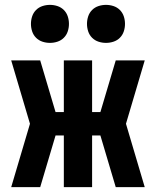

<svg xmlns="http://www.w3.org/2000/svg" viewBox="-20 -768 640 788"><path d="M145 0H26L103 -260L26 -520H145L208 -308H242V-520H358V-308H392L455 -520H574L497 -260L574 0H455L392 -212H358V0H242V-212H208ZM415 -592Q399 -592 384 -597Q369 -602 358 -613Q347 -624 342 -639Q337 -654 337 -670Q337 -686 342 -701Q347 -716 358 -727Q369 -738 384 -743Q399 -748 415 -748Q431 -748 446 -743Q461 -738 472 -727Q483 -716 488 -701Q493 -686 493 -670Q493 -654 488 -639Q483 -624 472 -613Q461 -602 446 -597Q431 -592 415 -592ZM185 -592Q169 -592 154 -597Q139 -602 128 -613Q117 -624 112 -639Q107 -654 107 -670Q107 -686 112 -701Q117 -716 128 -727Q139 -738 154 -743Q169 -748 185 -748Q201 -748 216 -743Q231 -738 242 -727Q253 -716 258 -701Q263 -686 263 -670Q263 -654 258 -639Q253 -624 242 -613Q231 -602 216 -597Q201 -592 185 -592Z"/></svg>

Font: Iosevka Heavy Extended
Style: Regular
Weight: 900
Width: 7
Monospace: yes
Designer: Belleve Invis
Foundry: Belleve Invis
Version: Version 32.5.0; ttfautohint (v1.8.4)